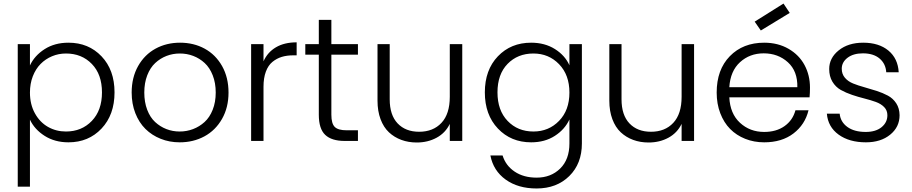

<svg xmlns="http://www.w3.org/2000/svg" viewBox="-20 -795 5146 1083"><path d="M148.9 -425.8Q174.8 -481.4 231.7 -517.8Q288.6 -554.2 366.2 -554.2Q479.5 -554.2 552.7 -477.3Q626 -400.4 626 -273.9Q626 -147.5 552.7 -69.8Q479.5 7.8 366.2 7.8Q289.1 7.8 231.9 -28.6Q174.8 -64.9 148.9 -120.1V257.8H80.1V-545.9H148.9ZM352.1 -493.2Q310.5 -493.2 273.7 -477.8Q236.8 -462.4 209 -434.3Q181.2 -406.2 165 -364.5Q148.9 -322.8 148.9 -272.9Q148.9 -206.5 176.8 -156Q204.6 -105.5 250.5 -79.3Q296.4 -53.2 352.1 -53.2Q440.4 -53.2 497.8 -112.8Q555.2 -172.4 555.2 -273.9Q555.2 -375.5 498 -434.3Q440.9 -493.2 352.1 -493.2Z M1269 -272.9Q1269 -188.5 1232.2 -124Q1195.3 -59.6 1133.1 -25.9Q1070.8 7.8 993.7 7.8Q936 7.8 886.5 -12Q836.9 -31.7 800.5 -67.6Q764.2 -103.5 743.4 -156.5Q722.7 -209.5 722.7 -272.9Q722.7 -357.9 759 -422.4Q795.4 -486.8 857.2 -520.5Q918.9 -554.2 995.6 -554.2Q1072.8 -554.2 1134.5 -520.5Q1196.3 -486.8 1232.7 -422.4Q1269 -357.9 1269 -272.9ZM993.7 -53.2Q1033.2 -53.2 1069.1 -66.9Q1105 -80.6 1133.8 -106.7Q1162.6 -132.8 1179.7 -175.8Q1196.8 -218.8 1196.8 -272.9Q1196.8 -327.1 1179.9 -370.1Q1163.1 -413.1 1134.5 -439.5Q1106 -465.8 1070.3 -479.5Q1034.7 -493.2 994.6 -493.2Q954.6 -493.2 919.2 -479.5Q883.8 -465.8 855.5 -439.5Q827.1 -413.1 810.5 -370.1Q793.9 -327.1 793.9 -272.9Q793.9 -218.8 810.3 -175.8Q826.7 -132.8 855 -106.7Q883.3 -80.6 918.5 -66.9Q953.6 -53.2 993.7 -53.2Z M1466.3 -305.2V0H1396.5V-545.9H1466.3V-449.2Q1489.3 -500.5 1536.6 -528.3Q1584 -556.2 1653.3 -556.2V-482.9H1634.3Q1598.1 -482.9 1569.3 -474.1Q1540.5 -465.3 1516.6 -445.8Q1492.7 -426.3 1479.5 -390.6Q1466.3 -355 1466.3 -305.2Z M1778.3 -147.9V-486.8H1702.1V-545.9H1778.3V-683.1H1849.1V-545.9H1999V-486.8H1849.1V-147.9Q1849.1 -98.1 1868.2 -79.1Q1887.2 -60.1 1935.1 -60.1H1999V0H1924.3Q1850.6 0 1814.5 -34.2Q1778.3 -68.4 1778.3 -147.9Z M2587.4 -545.9V0H2517.1V-96.2Q2492.7 -45.4 2442.9 -18.3Q2393.1 8.8 2331.1 8.8Q2283.7 8.8 2243.9 -5.9Q2204.1 -20.5 2173.8 -48.8Q2143.6 -77.1 2126.5 -122.8Q2109.4 -168.5 2109.4 -227.1V-545.9H2178.2V-234.9Q2178.2 -146 2222.9 -98.9Q2267.6 -51.8 2344.2 -51.8Q2423.3 -51.8 2470.2 -102.1Q2517.1 -152.3 2517.1 -249V-545.9Z M2976.1 -554.2Q3053.2 -554.2 3110.4 -518.1Q3167.5 -481.9 3191.9 -426.8V-545.9H3262.2V14.2Q3262.2 127.9 3191.2 198Q3120.1 268.1 3006.8 268.1Q2901.9 268.1 2832.3 218Q2762.7 168 2746.1 82H2814.9Q2832.5 139.2 2883.1 173.1Q2933.6 207 3006.8 207Q3087.4 207 3139.6 155.8Q3191.9 104.5 3191.9 14.2V-121.1Q3166 -64.9 3109.6 -28.6Q3053.2 7.8 2976.1 7.8Q2862.3 7.8 2788.6 -69.8Q2714.8 -147.5 2714.8 -273.9Q2714.8 -400.4 2788.3 -477.3Q2861.8 -554.2 2976.1 -554.2ZM2988.8 -493.2Q2899.9 -493.2 2843 -434.6Q2786.1 -376 2786.1 -273.9Q2786.1 -172.4 2843.3 -112.8Q2900.4 -53.2 2988.8 -53.2Q3075.2 -53.2 3133.5 -113.3Q3191.9 -173.3 3191.9 -272.9Q3191.9 -372.6 3133.5 -432.9Q3075.2 -493.2 2988.8 -493.2Z M3895 -545.9V0H3824.7V-96.2Q3800.3 -45.4 3750.5 -18.3Q3700.7 8.8 3638.7 8.8Q3591.3 8.8 3551.5 -5.9Q3511.7 -20.5 3481.4 -48.8Q3451.2 -77.1 3434.1 -122.8Q3417 -168.5 3417 -227.1V-545.9H3485.8V-234.9Q3485.8 -146 3530.5 -98.9Q3575.2 -51.8 3651.9 -51.8Q3731 -51.8 3777.8 -102.1Q3824.7 -152.3 3824.7 -249V-545.9Z M4287.6 -494.1Q4209 -494.1 4154.3 -444.3Q4099.6 -394.5 4093.8 -303.2H4477.5Q4479.5 -393.6 4424.1 -443.8Q4368.7 -494.1 4287.6 -494.1ZM4540.5 -172.9Q4521 -92.3 4455.6 -42.2Q4390.1 7.8 4290.5 7.8Q4232.9 7.8 4183.3 -12Q4133.8 -31.7 4098.4 -67.6Q4063 -103.5 4042.7 -156.5Q4022.5 -209.5 4022.5 -272.9Q4022.5 -401.9 4096.7 -478Q4170.9 -554.2 4290.5 -554.2Q4368.2 -554.2 4427.7 -519.8Q4487.3 -485.4 4518.1 -428Q4548.8 -370.6 4548.8 -300.8Q4548.8 -270 4546.4 -246.1H4093.8Q4098.1 -153.8 4154.1 -102.3Q4210 -50.8 4290.5 -50.8Q4358.9 -50.8 4405.3 -83.7Q4451.7 -116.7 4466.8 -172.9ZM4399.4 -774.9 4434.6 -722.2 4271.5 -623 4236.8 -672.9Z M5054.2 -145Q5054.2 -78.6 5001.2 -35.4Q4948.2 7.8 4864.3 7.8Q4770.5 7.8 4710.4 -35.6Q4650.4 -79.1 4644 -153.8H4716.3Q4720.7 -107.4 4759.5 -79.1Q4798.3 -50.8 4863.3 -50.8Q4919.9 -50.8 4952.6 -77.6Q4985.4 -104.5 4985.4 -145Q4985.4 -172.4 4967.3 -190.9Q4949.2 -209.5 4920.2 -220Q4891.1 -230.5 4856.2 -239.3Q4821.3 -248 4786.4 -259.8Q4751.5 -271.5 4722.4 -287.8Q4693.4 -304.2 4675.3 -334.2Q4657.2 -364.3 4657.2 -405.8Q4657.2 -467.8 4710.9 -511Q4764.6 -554.2 4849.1 -554.2Q4937.5 -554.2 4991.2 -509.8Q5044.9 -465.3 5049.3 -387.2H4979Q4976.1 -435.1 4941.7 -464.6Q4907.2 -494.1 4847.2 -494.1Q4793.5 -494.1 4760.7 -469.2Q4728 -444.3 4728 -407.2Q4728 -377.4 4745.8 -356.4Q4763.7 -335.4 4792.2 -324Q4820.8 -312.5 4855.5 -303Q4890.1 -293.5 4924.8 -282.2Q4959.5 -271 4988.3 -255.6Q5017.1 -240.2 5035.4 -212.2Q5053.7 -184.1 5054.2 -145Z"/></svg>

Font: SVN-Poppins Light
Style: Regular
Weight: 300
Designer: Ninad Kale (Devanagari), Jonny Pinhorn (Latin)
Foundry: Indian Type Foundry
Version: Version 3.002 2017